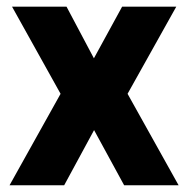

<svg xmlns="http://www.w3.org/2000/svg" viewBox="-20 -548 552 568"><path d="M176.8 -528.3 257.8 -375.5 341.3 -528.3H501.5L357.4 -270.5L508.3 0H347.2L258.3 -163.1L169.9 0H8.3L159.2 -270.5L15.6 -528.3Z"/></svg>

Font: Vazirmatn UI ExtraBold
Style: Regular
Weight: 800
Designer: Saber Rastikerdar
Foundry: Saber Rastikerdar
Version: Version 33.003